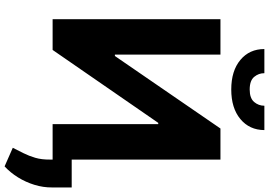

<svg xmlns="http://www.w3.org/2000/svg" viewBox="-187 -771 1166 832"><g transform="rotate(90 396.0 -355.0)"><path d="M63.2 -727.3H216.6V-269.9H222.7L536.9 -727.3H671.5V0H517.8V-457.7H512.4L196.4 0H63.2ZM438.2 -917.6H543.7Q543.3 -853 495.9 -813.6Q448.5 -774.1 367.9 -774.1Q286.9 -774.1 239.7 -813.6Q192.5 -853 192.5 -917.6H297.2Q296.9 -893.1 313 -873.6Q329.2 -854 367.9 -854Q405.5 -854 421.9 -873.2Q438.2 -892.4 438.2 -917.6ZM792.3 -82.7V2.1Q792.6 40.8 780.9 78.8Q769.2 116.8 748.6 150Q728 183.2 701 208.1L620.4 172.6Q632.1 149.5 643.8 126.2Q655.5 103 663.7 75.3Q671.9 47.6 671.5 11V-82.7Z"/></g></svg>

Font: InterMG
Style: Bold
Weight: 700
Designer: Rasmus Andersson
Foundry: rsms
Version: Version 3.019;December 26, 2023;FontCreator 15.0.0.2955 64-b